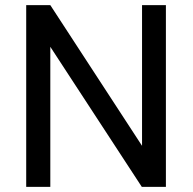

<svg xmlns="http://www.w3.org/2000/svg" viewBox="-20 -731 753 751"><path d="M628.9 0V-710.9H535.6V-160.6L176.8 -710.9H82.5V0H176.8V-547.9L534.7 0Z"/></svg>

Font: Dirooz FD
Style: FD
Weight: 400
Foundry: DejaVu fonts team - Redesigned by Saber Rastikerdar
Version: Version 0.2.1